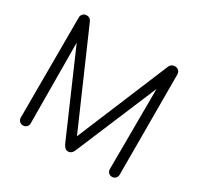

<svg xmlns="http://www.w3.org/2000/svg" viewBox="-153 -893 1121 1086"><g transform="rotate(30 408.0 -350.0)"><path d="M117 10Q104 10 94.5 0.5Q85 -9 85 -22L86 -677Q86 -691 95.5 -700.5Q105 -710 119 -710Q131 -710 139 -704.5Q147 -699 151 -690L413 -90L663 -690Q668 -700 676 -705Q684 -710 697 -710Q711 -710 720.5 -700.5Q730 -691 730 -677L731 -22Q731 -9 722 0.5Q713 10 699 10Q685 10 676 0.5Q667 -9 667 -22L669 -547L447 -19Q441 -4 432 3Q423 10 412 10Q401 10 392.5 3Q384 -4 377 -19L147 -548L150 -22Q150 -9 141 0.5Q132 10 117 10Z"/></g></svg>

Font: National Park Light
Style: Regular
Weight: 300
Designer: Andrea Herstowski, Ben Hoepner
Version: Version 1.009